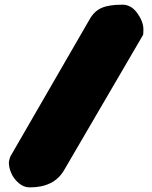

<svg xmlns="http://www.w3.org/2000/svg" viewBox="-20 -814 654 825"><path d="M505.9 -793.9Q543.9 -793.9 570.1 -757.3Q596.2 -720.7 596.2 -688Q596.2 -666 594.2 -663.1L254.9 -82Q211.9 -8.8 107.9 -8.8Q81.5 -8.8 60.1 -27.6Q38.6 -46.4 28.3 -70.3Q18.1 -94.2 18.1 -115.2Q18.1 -120.1 20.8 -130.1Q23.4 -140.1 25.9 -144L366.2 -732.9Q385.7 -766.6 417.2 -780.3Q448.7 -793.9 505.9 -793.9Z"/></svg>

Font: Blue Custard
Style: Regular
Weight: 400
Version: Version 01.01